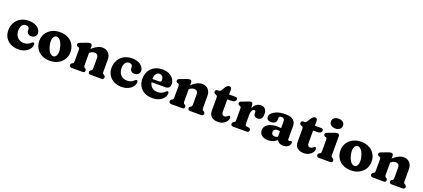

<svg xmlns="http://www.w3.org/2000/svg" viewBox="63 -1943 6995 3178"><g transform="rotate(20 3561.0 -354.5)"><path d="M509.2 -343.8Q509.2 -309.9 484.7 -286.8Q460.3 -263.7 419.6 -263.7Q380 -263.7 359.9 -285.1Q339.8 -306.4 339.8 -340.1V-355.4Q339.8 -378.8 322.7 -392.7Q305.6 -406.6 276.8 -406.6Q252.3 -406.6 232.1 -392.5Q212 -378.4 199.9 -351.3Q187.9 -324.2 187.9 -284.9Q187.9 -229.4 208.3 -191.6Q228.8 -153.8 263.7 -134.8Q298.7 -115.9 342.4 -115.9Q382.6 -115.9 409.8 -128.1Q437.1 -140.3 458.9 -161.9Q471.3 -171.9 478 -176Q484.7 -180.1 491.3 -179.7Q501.7 -179.3 507.3 -172Q513 -164.8 512.9 -149.3Q512.4 -106.7 483.9 -69.4Q455.5 -32.2 405.2 -9.4Q354.9 13.3 288.8 13.3Q214.2 13.3 155.7 -17Q97.3 -47.2 63.9 -101.3Q30.5 -155.4 30.5 -227.2Q30.5 -302.9 63.6 -362.7Q96.6 -422.5 156.9 -456.9Q217.2 -491.4 299 -491.4Q363.9 -491.4 411 -471.3Q458.1 -451.2 483.6 -417.7Q509.2 -384.3 509.2 -343.8Z M850.5 -491.4Q932.2 -491.4 993.2 -459Q1054.3 -426.7 1088.1 -369.5Q1122 -312.4 1122 -237.3Q1122 -166.1 1086.9 -109.4Q1051.9 -52.7 989.2 -19.7Q926.5 13.3 843.9 13.3Q762.6 13.3 701.6 -18.9Q640.5 -51.1 606.5 -108.8Q572.5 -166.5 572.5 -242.9Q572.5 -312.4 607.6 -368.7Q642.6 -425.1 705.1 -458.2Q767.6 -491.4 850.5 -491.4ZM888.9 -78.2Q912.4 -83.7 926.5 -107.2Q940.6 -130.7 943.1 -169.3Q945.6 -208 933.1 -258.2Q920.1 -311.6 900.1 -345.3Q880.1 -378.9 856.4 -393.1Q832.6 -407.2 808.2 -401.2Q785.3 -396.1 770.6 -373.4Q755.9 -350.7 753.1 -312.3Q750.4 -273.9 763.2 -221Q776.3 -167.4 796.3 -133.9Q816.3 -100.5 840.4 -86.6Q864.6 -72.7 888.9 -78.2Z M1415.1 -450.2V-125.8Q1415.1 -100.5 1418.8 -90.6Q1422.6 -80.7 1431.3 -75.8L1442.7 -70Q1461.7 -58 1461.7 -36.8Q1461.7 0 1424.7 0H1227.9Q1209.1 0 1198 -9.8Q1186.9 -19.6 1186.9 -36.8Q1186.9 -50 1193.1 -59Q1199.3 -68 1210.7 -74.8L1221.5 -79.8Q1229.8 -84.7 1234.2 -93.8Q1238.5 -102.9 1238.5 -125.8V-321.4Q1238.5 -341.8 1233.1 -349.6Q1227.6 -357.4 1218.3 -361.4L1203.3 -364.6Q1193 -370.2 1186.6 -377.7Q1180.1 -385.2 1180.1 -397.4Q1180.1 -411.2 1188.6 -420.8Q1197 -430.4 1215.3 -437.2L1311.1 -473.2Q1333 -481.7 1347.9 -485.9Q1362.8 -490.2 1378.5 -490.2Q1395.5 -490.2 1405.3 -479Q1415.1 -467.8 1415.1 -450.2ZM1397.5 -315.8 1363.7 -354.6 1388.1 -377.6Q1453.6 -439.8 1503.9 -465.7Q1554.3 -491.6 1597.4 -491.6Q1663.1 -491.6 1703.8 -448.7Q1744.5 -405.9 1744.5 -336.4V-125.8Q1744.5 -102.9 1748.8 -93.6Q1753.2 -84.3 1761.5 -79.8L1772.1 -74.8Q1783.5 -67.2 1789.7 -58.6Q1795.9 -50 1795.9 -36.8Q1795.9 -19.6 1785 -9.8Q1774.2 0 1754.9 0H1558.1Q1521.1 0 1521.1 -36.8Q1521.1 -58 1540.1 -70L1551.7 -75.8Q1560.4 -80.7 1564.2 -90.6Q1567.9 -100.5 1567.9 -125.8V-293.6Q1567.9 -329.8 1550.5 -349Q1533.1 -368.2 1502.2 -368.2Q1482.4 -368.2 1460.5 -360.4Q1438.7 -352.6 1416.5 -332.6Z M2327.7 -343.8Q2327.7 -309.9 2303.2 -286.8Q2278.8 -263.7 2238.1 -263.7Q2198.5 -263.7 2178.4 -285.1Q2158.3 -306.4 2158.3 -340.1V-355.4Q2158.3 -378.8 2141.2 -392.7Q2124.1 -406.6 2095.3 -406.6Q2070.8 -406.6 2050.6 -392.5Q2030.5 -378.4 2018.4 -351.3Q2006.4 -324.2 2006.4 -284.9Q2006.4 -229.4 2026.8 -191.6Q2047.3 -153.8 2082.2 -134.8Q2117.2 -115.9 2160.9 -115.9Q2201.1 -115.9 2228.3 -128.1Q2255.6 -140.3 2277.4 -161.9Q2289.8 -171.9 2296.5 -176Q2303.2 -180.1 2309.8 -179.7Q2320.2 -179.3 2325.8 -172Q2331.5 -164.8 2331.4 -149.3Q2330.9 -106.7 2302.4 -69.4Q2274 -32.2 2223.7 -9.4Q2173.4 13.3 2107.3 13.3Q2032.7 13.3 1974.2 -17Q1915.8 -47.2 1882.4 -101.3Q1849 -155.4 1849 -227.2Q1849 -302.9 1882.1 -362.7Q1915.1 -422.5 1975.4 -456.9Q2035.7 -491.4 2117.5 -491.4Q2182.4 -491.4 2229.5 -471.3Q2276.6 -451.2 2302.1 -417.7Q2327.7 -384.3 2327.7 -343.8Z M2878.4 -307.6Q2878.4 -270.2 2856.1 -250.2Q2833.8 -230.2 2793.2 -230.2H2501.4V-286H2669.8Q2703 -286 2703 -317.8Q2703 -361.8 2682.4 -384.2Q2661.8 -406.6 2632.6 -406.6Q2609 -406.6 2589.7 -393.3Q2570.4 -380 2559.2 -353.3Q2548 -326.6 2548 -285.8Q2548 -198 2590.1 -153.9Q2632.3 -109.9 2701.6 -109.9Q2739.1 -109.9 2770.4 -124.3Q2801.8 -138.7 2823.2 -161.5Q2835.1 -171.9 2842 -176Q2849 -180.1 2856 -179.3Q2864.4 -178.9 2871 -172.4Q2877.6 -166 2877.6 -150.9Q2877.1 -108.3 2849 -70.8Q2820.9 -33.4 2770.3 -10Q2719.8 13.3 2651.1 13.3Q2571.9 13.3 2513.3 -17.6Q2454.7 -48.4 2422.7 -103.7Q2390.6 -159 2390.6 -231.6Q2390.6 -306.5 2421.9 -365.1Q2453.1 -423.7 2512.8 -457.5Q2572.4 -491.4 2657.4 -491.4Q2725.4 -491.4 2775 -466.6Q2824.6 -441.9 2851.5 -400.2Q2878.4 -358.6 2878.4 -307.6Z M3170.6 -450.2V-125.8Q3170.6 -100.5 3174.3 -90.6Q3178.1 -80.7 3186.8 -75.8L3198.2 -70Q3217.2 -58 3217.2 -36.8Q3217.2 0 3180.2 0H2983.4Q2964.6 0 2953.5 -9.8Q2942.4 -19.6 2942.4 -36.8Q2942.4 -50 2948.6 -59Q2954.8 -68 2966.2 -74.8L2977 -79.8Q2985.3 -84.7 2989.7 -93.8Q2994 -102.9 2994 -125.8V-321.4Q2994 -341.8 2988.6 -349.6Q2983.1 -357.4 2973.8 -361.4L2958.8 -364.6Q2948.5 -370.2 2942.1 -377.7Q2935.6 -385.2 2935.6 -397.4Q2935.6 -411.2 2944.1 -420.8Q2952.5 -430.4 2970.8 -437.2L3066.6 -473.2Q3088.5 -481.7 3103.4 -485.9Q3118.3 -490.2 3134 -490.2Q3151 -490.2 3160.8 -479Q3170.6 -467.8 3170.6 -450.2ZM3153 -315.8 3119.2 -354.6 3143.6 -377.6Q3209.1 -439.8 3259.4 -465.7Q3309.8 -491.6 3352.9 -491.6Q3418.6 -491.6 3459.3 -448.7Q3500 -405.9 3500 -336.4V-125.8Q3500 -102.9 3504.3 -93.6Q3508.7 -84.3 3517 -79.8L3527.6 -74.8Q3539 -67.2 3545.2 -58.6Q3551.4 -50 3551.4 -36.8Q3551.4 -19.6 3540.5 -9.8Q3529.7 0 3510.4 0H3313.6Q3276.6 0 3276.6 -36.8Q3276.6 -58 3295.6 -70L3307.2 -75.8Q3315.9 -80.7 3319.7 -90.6Q3323.4 -100.5 3323.4 -125.8V-293.6Q3323.4 -329.8 3306 -349Q3288.6 -368.2 3257.7 -368.2Q3237.9 -368.2 3216 -360.4Q3194.2 -352.6 3172 -332.6Z M3624 -401.9 3611.4 -405.8Q3600.1 -411.6 3593.4 -420.3Q3586.6 -428.9 3586.6 -442.3Q3586.6 -458 3597.8 -468.1Q3608.9 -478.2 3626.3 -478.2H3648.6Q3659.8 -478.2 3669.7 -485.6Q3679.6 -493.1 3690.9 -510.4L3728.4 -569.8Q3739.9 -586.5 3755.8 -597.7Q3771.8 -609 3786 -609Q3805.1 -609 3816.8 -597.7Q3828.6 -586.5 3828.6 -565.8V-175.4Q3828.6 -144.2 3841.4 -127.8Q3854.2 -111.4 3878.6 -111.4Q3893.2 -111.4 3904.3 -117.1Q3915.4 -122.8 3924.1 -130.5Q3932.9 -138.2 3940.7 -143.7Q3948.5 -149.2 3956.4 -148.4Q3965.2 -148 3971.2 -140Q3977.2 -132.1 3976.6 -118.4Q3976.1 -84.3 3953.6 -54.3Q3931.1 -24.4 3893.5 -6.1Q3855.9 12.2 3810.6 12.2Q3734.6 12.2 3693.3 -23.9Q3652 -60.1 3652 -134.6V-359.3Q3652 -380.3 3644.5 -388.4Q3636.9 -396.4 3624 -401.9ZM3763.4 -392.7V-478.2H3939.6Q3957.8 -478.2 3968 -470Q3978.2 -461.9 3978.2 -446.1Q3978.2 -423.2 3958.1 -408Q3938 -392.7 3891.4 -392.7Z M4233.9 -264Q4233.9 -341.1 4254.2 -391.6Q4274.5 -442.1 4309.5 -466.8Q4344.6 -491.6 4388.6 -491.6Q4435.8 -491.6 4463.3 -461.2Q4490.8 -430.8 4490.8 -372.4Q4490.8 -317.6 4468.7 -291.8Q4446.7 -266 4410.6 -266Q4373.6 -266 4354.6 -283.3Q4335.6 -300.5 4335.6 -330.2V-350Q4335.6 -365.1 4328.5 -371.9Q4321.5 -378.6 4309.9 -378.6Q4295.8 -378.6 4283.6 -367Q4271.4 -355.4 4264 -332.2Q4256.6 -308.9 4256.6 -274.4ZM4246.2 -445.4 4256.6 -342.8V-125.8Q4256.6 -104.5 4263.1 -93.3Q4269.7 -82.1 4284.8 -79.8L4321.8 -74.8Q4338.8 -72.6 4346.2 -62.3Q4353.6 -52 4353.6 -36.8Q4353.6 -19.6 4342.7 -9.8Q4331.9 0 4312.6 0H4073.4Q4054.6 0 4043.5 -9.8Q4032.4 -19.6 4032.4 -36.8Q4032.4 -50 4038.6 -58.8Q4044.8 -67.6 4056.2 -74.8L4067 -79.8Q4075.3 -84.3 4079.7 -93.6Q4084 -102.9 4084 -125.8V-321.4Q4084 -341.8 4078.6 -349.6Q4073.1 -357.4 4063.8 -361.4L4048.8 -364.6Q4038.5 -369.8 4032.1 -377.5Q4025.6 -385.2 4025.6 -397.4Q4025.6 -411.2 4034.1 -420.8Q4042.5 -430.4 4060.8 -437.2L4156.6 -473.2Q4175.7 -480.5 4189.2 -485.3Q4202.7 -490.2 4212.8 -490.2Q4226.6 -490.2 4235 -480.4Q4243.4 -470.6 4246.2 -445.4Z M4844.4 -74.6V-89.4L4828.4 -95.6V-370.5Q4828.4 -396.2 4814.1 -410.9Q4799.7 -425.5 4774.7 -425.5Q4754 -425.5 4741.1 -416.6Q4728.2 -407.7 4728.2 -393.9V-362.1Q4728.2 -326.1 4703.7 -306.4Q4679.2 -286.7 4634 -286.7Q4595.4 -286.7 4576.1 -303.9Q4556.8 -321 4556.8 -351.1Q4556.8 -384 4586.6 -416.1Q4616.4 -448.2 4675.9 -469.3Q4735.4 -490.5 4823.7 -490.5Q4914.2 -490.5 4958.6 -452.2Q5003 -414 5003 -348.7V-117.2Q5003 -108.6 5007.7 -102.2Q5012.5 -95.9 5022.9 -95.9Q5029.4 -95.9 5033.2 -97.6Q5037.1 -99.4 5040.2 -101.7Q5043 -103.7 5045.9 -105.3Q5048.8 -107 5052.9 -107Q5064.6 -107 5071.1 -99Q5077.6 -91 5077.6 -78.8Q5077.6 -57 5063.2 -35.7Q5048.9 -14.4 5022.8 -0.5Q4996.7 13.4 4961 13.4Q4911.2 13.4 4877.8 -10.9Q4844.4 -35.3 4844.4 -74.6ZM4537.2 -107.1Q4537.2 -174 4598.7 -214.3Q4660.1 -254.6 4762.1 -254.6Q4791.7 -254.6 4816.5 -250.8Q4841.4 -247 4857.8 -240L4840.6 -187.6Q4827.2 -193.7 4813.1 -197Q4799 -200.2 4782.5 -200.2Q4752 -200.2 4733.8 -184.2Q4715.6 -168.2 4715.6 -141.3Q4715.6 -113.3 4732.3 -97.9Q4749 -82.5 4775.6 -82.5Q4798.3 -82.5 4817.5 -92Q4836.7 -101.6 4848.6 -116.3L4861.4 -64.9Q4834.7 -27.4 4787.1 -7Q4739.5 13.4 4686.2 13.4Q4618.8 13.4 4578 -20.3Q4537.2 -54 4537.2 -107.1Z M5135 -401.9 5122.4 -405.8Q5111.1 -411.6 5104.4 -420.3Q5097.6 -428.9 5097.6 -442.3Q5097.6 -458 5108.8 -468.1Q5119.9 -478.2 5137.3 -478.2H5159.6Q5170.8 -478.2 5180.7 -485.6Q5190.6 -493.1 5201.9 -510.4L5239.4 -569.8Q5250.9 -586.5 5266.8 -597.7Q5282.8 -609 5297 -609Q5316.1 -609 5327.8 -597.7Q5339.6 -586.5 5339.6 -565.8V-175.4Q5339.6 -144.2 5352.4 -127.8Q5365.2 -111.4 5389.6 -111.4Q5404.2 -111.4 5415.3 -117.1Q5426.4 -122.8 5435.1 -130.5Q5443.9 -138.2 5451.7 -143.7Q5459.5 -149.2 5467.4 -148.4Q5476.2 -148 5482.2 -140Q5488.2 -132.1 5487.6 -118.4Q5487.1 -84.3 5464.6 -54.3Q5442.1 -24.4 5404.5 -6.1Q5366.9 12.2 5321.6 12.2Q5245.6 12.2 5204.3 -23.9Q5163 -60.1 5163 -134.6V-359.3Q5163 -380.3 5155.5 -388.4Q5147.9 -396.4 5135 -401.9ZM5274.4 -392.7V-478.2H5450.6Q5468.8 -478.2 5479 -470Q5489.2 -461.9 5489.2 -446.1Q5489.2 -423.2 5469.1 -408Q5449 -392.7 5402.4 -392.7Z M5771.6 -450.2V-125.8Q5771.6 -102.9 5776.1 -93.8Q5780.7 -84.7 5788.6 -79.8L5799.2 -74.8Q5810.6 -68 5816.8 -59Q5823 -50 5823 -36.8Q5823 -19.6 5812.1 -9.8Q5801.3 0 5782 0H5584.4Q5565.6 0 5554.5 -9.8Q5543.4 -19.6 5543.4 -36.8Q5543.4 -50 5549.6 -59Q5555.8 -68 5567.2 -74.8L5578 -79.8Q5586.3 -84.7 5590.7 -93.8Q5595 -102.9 5595 -125.8V-321.4Q5595 -341.8 5589.6 -349.6Q5584.1 -357.4 5574.8 -361.4L5559.8 -364.6Q5549.5 -370.2 5543.1 -377.7Q5536.6 -385.2 5536.6 -397.4Q5536.6 -411.2 5545.1 -420.8Q5553.5 -430.4 5571.8 -437.2L5667.6 -473.2Q5689.5 -481.7 5704.4 -485.9Q5719.3 -490.2 5735 -490.2Q5752 -490.2 5761.8 -479Q5771.6 -467.8 5771.6 -450.2ZM5671.4 -550.2Q5623 -550.2 5594.4 -573.7Q5565.8 -597.1 5565.8 -636.8Q5565.8 -676 5594.4 -699Q5623 -722 5671.4 -722Q5720.1 -722 5748.7 -699Q5777.4 -676 5777.4 -636.8Q5777.4 -597.1 5748.7 -573.7Q5720.1 -550.2 5671.4 -550.2Z M6154.5 -491.4Q6236.2 -491.4 6297.2 -459Q6358.3 -426.7 6392.1 -369.5Q6426 -312.4 6426 -237.3Q6426 -166.1 6390.9 -109.4Q6355.9 -52.7 6293.2 -19.7Q6230.5 13.3 6147.9 13.3Q6066.6 13.3 6005.6 -18.9Q5944.5 -51.1 5910.5 -108.8Q5876.5 -166.5 5876.5 -242.9Q5876.5 -312.4 5911.6 -368.7Q5946.6 -425.1 6009.1 -458.2Q6071.6 -491.4 6154.5 -491.4ZM6192.9 -78.2Q6216.4 -83.7 6230.5 -107.2Q6244.6 -130.7 6247.1 -169.3Q6249.6 -208 6237.1 -258.2Q6224.1 -311.6 6204.1 -345.3Q6184.1 -378.9 6160.4 -393.1Q6136.6 -407.2 6112.2 -401.2Q6089.3 -396.1 6074.6 -373.4Q6059.9 -350.7 6057.1 -312.3Q6054.4 -273.9 6067.2 -221Q6080.3 -167.4 6100.3 -133.9Q6120.3 -100.5 6144.4 -86.6Q6168.6 -72.7 6192.9 -78.2Z M6719.1 -450.2V-125.8Q6719.1 -100.5 6722.8 -90.6Q6726.6 -80.7 6735.3 -75.8L6746.7 -70Q6765.7 -58 6765.7 -36.8Q6765.7 0 6728.7 0H6531.9Q6513.1 0 6502 -9.8Q6490.9 -19.6 6490.9 -36.8Q6490.9 -50 6497.1 -59Q6503.3 -68 6514.7 -74.8L6525.5 -79.8Q6533.8 -84.7 6538.2 -93.8Q6542.5 -102.9 6542.5 -125.8V-321.4Q6542.5 -341.8 6537.1 -349.6Q6531.6 -357.4 6522.3 -361.4L6507.3 -364.6Q6497 -370.2 6490.6 -377.7Q6484.1 -385.2 6484.1 -397.4Q6484.1 -411.2 6492.6 -420.8Q6501 -430.4 6519.3 -437.2L6615.1 -473.2Q6637 -481.7 6651.9 -485.9Q6666.8 -490.2 6682.5 -490.2Q6699.5 -490.2 6709.3 -479Q6719.1 -467.8 6719.1 -450.2ZM6701.5 -315.8 6667.7 -354.6 6692.1 -377.6Q6757.6 -439.8 6807.9 -465.7Q6858.3 -491.6 6901.4 -491.6Q6967.1 -491.6 7007.8 -448.7Q7048.5 -405.9 7048.5 -336.4V-125.8Q7048.5 -102.9 7052.8 -93.6Q7057.2 -84.3 7065.5 -79.8L7076.1 -74.8Q7087.5 -67.2 7093.7 -58.6Q7099.9 -50 7099.9 -36.8Q7099.9 -19.6 7089 -9.8Q7078.2 0 7058.9 0H6862.1Q6825.1 0 6825.1 -36.8Q6825.1 -58 6844.1 -70L6855.7 -75.8Q6864.4 -80.7 6868.2 -90.6Q6871.9 -100.5 6871.9 -125.8V-293.6Q6871.9 -329.8 6854.5 -349Q6837.1 -368.2 6806.2 -368.2Q6786.4 -368.2 6764.5 -360.4Q6742.7 -352.6 6720.5 -332.6Z"/></g></svg>

Font: Fraunces SuperSoft
Style: Regular
Weight: 900
Version: Version 1.000;[b76b70a41]